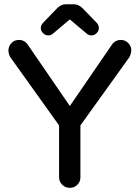

<svg xmlns="http://www.w3.org/2000/svg" viewBox="-20 -883 664 914"><path d="M261.2 -39.1V-286.1L28.3 -611.8Q22.9 -623 21.5 -630.1Q20 -637.2 20 -641.6Q20 -663.6 35.6 -679.2Q49.3 -692.9 70.3 -692.9Q97.7 -692.9 113.8 -668Q213.4 -523.4 312.5 -378.4L513.2 -670.9Q528.8 -692.9 555.7 -692.9Q575.7 -692.9 590.3 -678.2Q605 -663.6 605 -643.6Q605 -630.9 596.7 -611.8L362.8 -286.1V-39.1Q362.8 -18.1 348.1 -3.4Q333.5 11.2 312.5 11.2Q291 11.2 276.1 -3.7Q261.2 -18.6 261.2 -39.1ZM183.6 -772.9Q251.5 -843.3 253.9 -845.7Q256.3 -848.1 261.5 -851.8Q266.6 -855.5 272 -857.9Q282.2 -862.8 293.9 -862.8H331.1Q355 -862.8 375 -841.8L441.9 -772.9Q450.7 -761.7 450.7 -748.8Q450.7 -735.8 439.9 -725.1Q429.2 -714.4 415.8 -714.4Q402.3 -714.4 393.1 -722.7L316.4 -787.1Q315.9 -788.1 315.2 -788.8Q314.5 -789.6 313.2 -789.6Q312 -789.6 311.5 -789.6Q310.1 -789.1 308.1 -787.1L231.9 -722.7Q222.7 -714.4 209.2 -714.4Q195.8 -714.4 185.1 -725.1Q174.3 -735.8 174.3 -748.8Q174.3 -761.7 183.6 -772.9ZM511.2 -668Z"/></svg>

Font: YuPearl-Medium
Style: Medium
Weight: 500
Designer: Max Yao
Foundry: Max-Everyday
Version: Version 1.011; ttfautohint (v1.8.3)